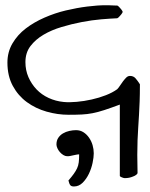

<svg xmlns="http://www.w3.org/2000/svg" viewBox="-20 -420 563 719"><path d="M428.7 -28.3Q394.5 -15.6 370.6 -7.8Q346.7 0 326.7 3.9Q306.6 7.8 286.1 8.8Q265.6 9.8 237.3 9.8Q195.3 9.8 154.3 -2Q113.3 -13.7 80.6 -37.6Q47.9 -61.5 27.8 -98.6Q7.8 -135.7 7.8 -185.5Q7.8 -225.6 26.9 -257.8Q45.9 -290 76.7 -313.5Q107.4 -336.9 146.5 -354Q185.5 -371.1 226.6 -380.9Q267.6 -390.6 306.6 -395.5Q345.7 -400.4 376 -400.4H384.8Q389.6 -400.4 397 -399.9Q404.3 -399.4 410.2 -399.4H418.9Q419.9 -399.4 422.9 -397Q425.8 -394.5 428.7 -391.1Q431.6 -387.7 434.1 -384.8Q436.5 -381.8 437.5 -379.9Q437.5 -378.9 438.5 -378.9V-377L439.5 -376Q439.5 -375 439 -374.5Q438.5 -374 438.5 -373Q437.5 -372.1 437.5 -371.1Q436.5 -369.1 434.1 -366.2Q431.6 -363.3 428.7 -359.9Q425.8 -356.4 422.9 -354Q419.9 -351.6 418.9 -351.6Q394.5 -350.6 359.4 -347.7Q324.2 -344.7 286.1 -337.4Q248 -330.1 210.4 -318.8Q172.9 -307.6 143.1 -290Q113.3 -272.5 94.2 -247.6Q75.2 -222.7 75.2 -187.5Q75.2 -157.2 86.4 -131.3Q97.7 -105.5 116.7 -85.4Q135.7 -65.4 162.1 -53.2Q188.5 -41 218.8 -38.1Q239.3 -36.1 267.1 -38.6Q294.9 -41 323.2 -47.4Q351.6 -53.7 376.5 -63.5Q401.4 -73.2 418.9 -85.9Q423.8 -90.8 429.2 -99.1Q434.6 -107.4 440.4 -115.2Q446.3 -123 452.6 -129.4Q459 -135.7 466.8 -135.7Q479.5 -135.7 487.3 -127Q495.1 -118.2 503.9 -104.5V-100.6Q503.9 -66.4 502.9 -39.6Q502 -12.7 500.5 11.2Q499 35.2 497.6 57.6Q496.1 80.1 495.1 105Q494.1 129.9 494.1 160.2Q494.1 190.4 495.1 228.5Q492.2 234.4 485.4 237.8Q478.5 241.2 470.7 243.7Q462.9 246.1 456.1 246.6Q449.2 247.1 447.3 247.1Q443.4 247.1 436 244.1Q428.7 241.2 428.7 238.3ZM236.3 255.9Q249 241.2 256.3 231Q263.7 220.7 268.6 210.4Q273.4 200.2 274.9 188Q276.4 175.8 276.4 158.2Q275.4 158.2 274.9 158.2Q274.4 158.2 272.5 158.2Q271.5 158.2 266.1 159.2Q260.7 160.2 254.4 161.6Q248 163.1 242.7 164.1Q237.3 165 236.3 165H231.4Q224.6 165 217.3 160.6Q210 156.2 204.1 149.4Q198.2 142.6 194.8 134.8Q191.4 127 191.4 121.1Q191.4 106.4 198.2 96.2Q205.1 85.9 215.8 79.6Q226.6 73.2 239.7 70.3Q252.9 67.4 264.6 67.4Q280.3 67.4 292.5 75.2Q304.7 83 313.5 95.7Q322.3 108.4 326.7 123.5Q331.1 138.7 331.1 154.3Q331.1 168.9 326.7 189.9Q322.3 210.9 313 230.5Q303.7 250 289.6 264.2Q275.4 278.3 256.8 278.3Q247.1 278.3 243.2 273.4Q239.3 268.6 236.3 255.9Z"/></svg>

Font: Swanky and Moo Moo Cyrillic
Style: Regular
Weight: 400
Designer: Kimberly Geswein; Denis Ignatov
Foundry: Kimberly Geswein; Denis Ignatov
Version: Version 1.003 June 27, 2018